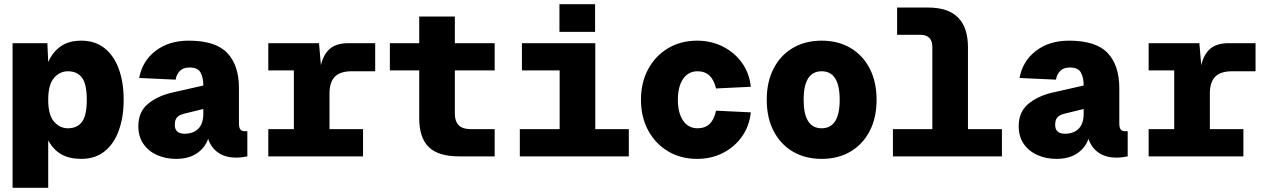

<svg xmlns="http://www.w3.org/2000/svg" viewBox="-20 -746 6040 916"><path d="M40 150V-540H206L210 -450Q232 -499 270.5 -525.5Q309 -552 368 -552Q434 -552 479 -516Q524 -480 547 -416.5Q570 -353 570 -270Q570 -188 547 -124Q524 -60 479 -24Q434 12 368 12Q312 12 274 -9Q236 -30 210 -76V150ZM304 -134Q348 -134 371 -164.5Q394 -195 394 -270Q394 -345 371 -375.5Q348 -406 304 -406Q265 -406 237.5 -374Q210 -342 210 -270Q210 -198 237.5 -166Q265 -134 304 -134Z M820 12Q771 12 730 -6Q689 -24 664.5 -59Q640 -94 640 -144Q640 -212 685.5 -250Q731 -288 800 -304L950 -338Q950 -377 936.5 -400.5Q923 -424 884 -424Q853 -424 837 -406.5Q821 -389 818 -366L644 -374Q659 -455 722.5 -503.5Q786 -552 880 -552Q1009 -552 1064.5 -493Q1120 -434 1120 -326V-158Q1120 -136 1127 -128Q1134 -120 1146 -120H1160V0Q1154 1 1139.5 3.5Q1125 6 1108 6Q1054 6 1020 -18.5Q986 -43 973 -84Q959 -42 920 -15Q881 12 820 12ZM861 -108Q902 -108 926 -132Q950 -156 950 -204V-226L860 -204Q835 -198 824.5 -186Q814 -174 814 -150Q814 -108 861 -108Z M1260 0V-130H1382V-410H1260V-540H1502L1511 -435Q1523 -487 1554 -513.5Q1585 -540 1642 -540H1770V-406H1658Q1603 -406 1577.5 -380Q1552 -354 1552 -300V-130H1712V0Z M2170 0Q2071 0 2025.5 -44.5Q1980 -89 1980 -182V-410H1840V-540H1980V-667H2150V-540H2340V-410H2150V-204Q2150 -130 2224 -130H2340V0Z M2460 0V-130H2650V-410H2470V-540H2820V-130H2980V0ZM2649 -594V-726H2819V-594Z M3306 12Q3228 12 3167.5 -24Q3107 -60 3072.5 -123.5Q3038 -187 3038 -270Q3038 -353 3072.5 -416.5Q3107 -480 3167.5 -516Q3228 -552 3306 -552Q3372 -552 3427.5 -524.5Q3483 -497 3519 -447.5Q3555 -398 3562 -332L3396 -324Q3377 -406 3308 -406Q3264 -406 3239 -369.5Q3214 -333 3214 -270Q3214 -207 3239 -170.5Q3264 -134 3308 -134Q3379 -134 3396 -218L3562 -210Q3555 -144 3519.5 -94Q3484 -44 3428.5 -16Q3373 12 3306 12Z M3900 12Q3822 12 3763 -22.5Q3704 -57 3671 -120.5Q3638 -184 3638 -270Q3638 -356 3671 -419.5Q3704 -483 3763 -517.5Q3822 -552 3900 -552Q3978 -552 4037 -517.5Q4096 -483 4129 -419.5Q4162 -356 4162 -270Q4162 -184 4129 -120.5Q4096 -57 4037 -22.5Q3978 12 3900 12ZM3900 -134Q3986 -134 3986 -270Q3986 -406 3900 -406Q3814 -406 3814 -270Q3814 -134 3900 -134Z M4240 0V-130H4428V-522Q4428 -580 4370 -580H4260V-710H4408Q4598 -710 4598 -520V-130H4760V0Z M5020 12Q4971 12 4930 -6Q4889 -24 4864.5 -59Q4840 -94 4840 -144Q4840 -212 4885.5 -250Q4931 -288 5000 -304L5150 -338Q5150 -377 5136.5 -400.5Q5123 -424 5084 -424Q5053 -424 5037 -406.5Q5021 -389 5018 -366L4844 -374Q4859 -455 4922.5 -503.5Q4986 -552 5080 -552Q5209 -552 5264.5 -493Q5320 -434 5320 -326V-158Q5320 -136 5327 -128Q5334 -120 5346 -120H5360V0Q5354 1 5339.5 3.5Q5325 6 5308 6Q5254 6 5220 -18.5Q5186 -43 5173 -84Q5159 -42 5120 -15Q5081 12 5020 12ZM5061 -108Q5102 -108 5126 -132Q5150 -156 5150 -204V-226L5060 -204Q5035 -198 5024.5 -186Q5014 -174 5014 -150Q5014 -108 5061 -108Z M5460 0V-130H5582V-410H5460V-540H5702L5711 -435Q5723 -487 5754 -513.5Q5785 -540 5842 -540H5970V-406H5858Q5803 -406 5777.5 -380Q5752 -354 5752 -300V-130H5912V0Z"/></svg>

Font: Geist Mono UltraBlack
Style: Regular
Weight: 900
Monospace: yes
Designer: Basement.studio, Andrés Briganti, Mateo Zaragoza
Foundry: Basement.studio, Vercel, Andrés Briganti, Guido Ferreyra, Mateo Zaragoza
Version: Version 1.400; ttfautohint (v1.8.4.7-5d5b)